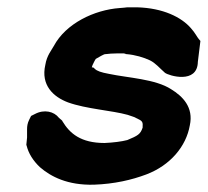

<svg xmlns="http://www.w3.org/2000/svg" viewBox="-20 -509 568 525"><path d="M52 -113 53 -110C58 -90 70 -70 89 -52C119 -26 165 -2 237 -4C293 -6 340 -17 380 -32C446 -57 489 -109 499 -166C510 -216 479 -246 448 -265C405 -293 330 -296 278 -307C256 -311 245 -315 239 -321L236 -324L231 -325L233 -331C235 -335 239 -344 242 -348C250 -353 265 -361 267 -361H268H269C277 -362 288 -363 301 -363H317C317 -363 320 -363 323 -362L324 -361H326C350 -359 373 -352 390 -344C406 -336 415 -324 431 -310C441 -302 520 -278 521 -340L528 -397L523 -403C520 -406 513 -420 502 -432C476 -462 426 -487 355 -489H330H328C323 -488 317 -488 307 -487C238 -482 160 -445 127 -383C121 -372 108 -357 104 -332C91 -276 126 -244 166 -229C216 -211 286 -207 329 -195C340 -191 348 -189 351 -187L352 -186H353C370 -178 371 -176 370 -160C364 -142 357 -138 328 -126C313 -122 289 -119 266 -118C201 -118 171 -144 151 -177L150 -179L148 -181C146 -182 145 -184 141 -187C128 -204 101 -211 75 -197L65 -192L60 -182C55 -172 54 -164 54 -155V-133Z"/></svg>

Font: SolarCharger
Style: 1052
Weight: 1000
Designer: Mew Too
Foundry: Cannot Into Space Fonts/KineticPlasma Fonts
Version: Version 1.100